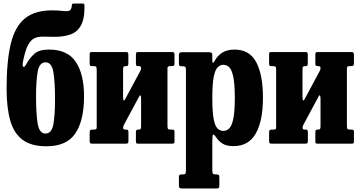

<svg xmlns="http://www.w3.org/2000/svg" viewBox="-20 -817 2048 1092"><path d="M460.5 -782.5Q461.5 -709.5 440 -671.8Q418.5 -634 380 -620.8Q341.5 -607.5 290.5 -607.5Q254.5 -607.5 226.5 -608.5Q198.5 -609.5 176.8 -599.8Q155 -590 139 -560Q123 -530 111 -467.5Q106 -443.5 112.2 -437.5Q118.5 -431.5 130.5 -454Q149.5 -488 176 -511.5Q202.5 -535 259 -535Q365 -535 411.5 -464.5Q458 -394 458 -270Q458 -131.5 408.5 -58.2Q359 15 244 15Q158.5 15 109 -21.5Q59.5 -58 38.5 -131Q17.5 -204 17.5 -312.5Q17.5 -470.5 41.5 -568.8Q65.5 -667 122 -712.5Q178.5 -758 276.5 -758Q312 -758 336.2 -754.8Q360.5 -751.5 373.5 -756Q386.5 -760.5 388 -783.5Q389 -792 390.8 -794.5Q392.5 -797 402 -797H447.5Q456 -797 458.2 -794.2Q460.5 -791.5 460.5 -782.5ZM185 -270Q185 -167.5 194.5 -112.5Q204 -57.5 239 -57.5Q274 -57.5 283.5 -110Q293 -162.5 293 -250Q293 -352.5 283.5 -407.5Q274 -462.5 239 -462.5Q204 -462.5 194.5 -410Q185 -357.5 185 -270Z M932.5 -102.5Q932.5 -89.5 935 -84.8Q937.5 -80 950.5 -80H959.5Q968 -80 970.2 -76.8Q972.5 -73.5 972.5 -65V-11Q972.5 -3 969 -1.5Q965.5 0 957 0H764Q756 0 754.5 -3.8Q753 -7.5 753 -15.5V-65.5Q753 -80 763.5 -80H768.5Q776.5 -80 779.5 -83.2Q782.5 -86.5 782.5 -99.5V-254.5Q782.5 -269 779.5 -273.5Q776.5 -278 772.5 -270L688.5 -114Q686.5 -110.5 683.5 -104Q680.5 -97.5 680.5 -91Q680.5 -83.5 684 -81.8Q687.5 -80 695.5 -80H697Q705 -80 707.8 -77Q710.5 -74 710.5 -63V-15Q710.5 -6 707.8 -3Q705 0 696.5 0H504Q495 0 492.5 -3.2Q490 -6.5 490 -16V-64Q490 -74.5 494.2 -77.2Q498.5 -80 508 -80H513Q523 -80 526.5 -82.2Q530 -84.5 530 -94V-418.5Q530 -431.5 527.5 -436.2Q525 -441 512 -441H503Q495 -441 492.5 -444Q490 -447 490 -456V-510Q490 -518 493.8 -519.5Q497.5 -521 505.5 -521H698Q705.5 -521 707.8 -517.2Q710 -513.5 710 -505.5V-455.5Q710 -441 700 -441H695Q687 -441 683.5 -437.8Q680 -434.5 680 -421.5V-268.5Q680 -249 683.5 -246Q687 -243 692.5 -254L778 -413.5Q782.5 -422.5 782.5 -428Q782.5 -437 778.8 -439Q775 -441 767.5 -441H766Q758 -441 755.5 -444Q753 -447 753 -458V-506Q753 -515 755.5 -518Q758 -521 767 -521H958.5Q967.5 -521 970 -517.5Q972.5 -514 972.5 -505V-457Q972.5 -446.5 968.5 -443.8Q964.5 -441 954.5 -441H949.5Q940 -441 936.2 -438.5Q932.5 -436 932.5 -427Z M997.5 -463V-501Q997.5 -514 1002.2 -517Q1007 -520 1019 -520H1167Q1178 -520 1182.8 -517Q1187.5 -514 1187.5 -502.5V-475.5Q1187.5 -446.5 1200.5 -470Q1216 -499.5 1243.8 -517.2Q1271.5 -535 1313.5 -535Q1399 -535 1437.2 -463.5Q1475.5 -392 1475.5 -260.5Q1475.5 -129.5 1434.8 -57.8Q1394 14 1308.5 14Q1268.5 14 1246 0Q1223.5 -14 1208 -38Q1197.5 -53.5 1192.5 -51.5Q1187.5 -49.5 1187.5 -11V150.5Q1187.5 166 1191 170.5Q1194.5 175 1206.5 175H1210Q1220.5 175 1224 178Q1227.5 181 1227.5 192.5V236.5Q1227.5 249.5 1224 252.2Q1220.5 255 1207.5 255H1016.5Q1004 255 1000.8 251Q997.5 247 997.5 235V193Q997.5 182.5 1000.2 178.8Q1003 175 1013.5 175H1020.5Q1032 175 1034.8 170.5Q1037.5 166 1037.5 150V-417.5Q1037.5 -433 1033.5 -436.5Q1029.5 -440 1022.5 -440H1010Q1002.5 -440 1000 -444.2Q997.5 -448.5 997.5 -463ZM1187.5 -260.5Q1187.5 -183.5 1194.8 -143Q1202 -102.5 1216 -87.5Q1230 -72.5 1250.5 -72.5Q1270 -72.5 1284.5 -87.5Q1299 -102.5 1307.2 -143Q1315.5 -183.5 1315.5 -260.5Q1315.5 -337.5 1307.2 -378Q1299 -418.5 1284.5 -433.5Q1270 -448.5 1250.5 -448.5Q1231.5 -448.5 1217.2 -433.5Q1203 -418.5 1195.2 -378Q1187.5 -337.5 1187.5 -260.5Z M1953 -102.5Q1953 -89.5 1955.5 -84.8Q1958 -80 1971 -80H1980Q1988.5 -80 1990.8 -76.8Q1993 -73.5 1993 -65V-11Q1993 -3 1989.5 -1.5Q1986 0 1977.5 0H1784.5Q1776.5 0 1775 -3.8Q1773.5 -7.5 1773.5 -15.5V-65.5Q1773.5 -80 1784 -80H1789Q1797 -80 1800 -83.2Q1803 -86.5 1803 -99.5V-254.5Q1803 -269 1800 -273.5Q1797 -278 1793 -270L1709 -114Q1707 -110.5 1704 -104Q1701 -97.5 1701 -91Q1701 -83.5 1704.5 -81.8Q1708 -80 1716 -80H1717.5Q1725.5 -80 1728.2 -77Q1731 -74 1731 -63V-15Q1731 -6 1728.2 -3Q1725.5 0 1717 0H1524.5Q1515.5 0 1513 -3.2Q1510.5 -6.5 1510.5 -16V-64Q1510.5 -74.5 1514.8 -77.2Q1519 -80 1528.5 -80H1533.5Q1543.5 -80 1547 -82.2Q1550.5 -84.5 1550.5 -94V-418.5Q1550.5 -431.5 1548 -436.2Q1545.5 -441 1532.5 -441H1523.5Q1515.5 -441 1513 -444Q1510.5 -447 1510.5 -456V-510Q1510.5 -518 1514.2 -519.5Q1518 -521 1526 -521H1718.5Q1726 -521 1728.2 -517.2Q1730.5 -513.5 1730.5 -505.5V-455.5Q1730.5 -441 1720.5 -441H1715.5Q1707.5 -441 1704 -437.8Q1700.5 -434.5 1700.5 -421.5V-268.5Q1700.5 -249 1704 -246Q1707.5 -243 1713 -254L1798.5 -413.5Q1803 -422.5 1803 -428Q1803 -437 1799.2 -439Q1795.5 -441 1788 -441H1786.5Q1778.5 -441 1776 -444Q1773.5 -447 1773.5 -458V-506Q1773.5 -515 1776 -518Q1778.5 -521 1787.5 -521H1979Q1988 -521 1990.5 -517.5Q1993 -514 1993 -505V-457Q1993 -446.5 1989 -443.8Q1985 -441 1975 -441H1970Q1960.5 -441 1956.8 -438.5Q1953 -436 1953 -427Z"/></svg>

Font: Besley* Condensed
Style: Bold
Weight: 700
Width: 3
Designer: Owen Earl
Foundry: indestructible type*
Version: Version 3.000; ttfautohint (v1.8.3)